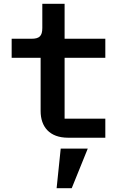

<svg xmlns="http://www.w3.org/2000/svg" viewBox="-20 -718 640 1001"><path d="M334.9 0H529.1V-99.4H316.8V-416.5H529.1V-516H316.8V-698.2H200.6V-572.4C200.6 -529.8 185 -516 144.5 -516H40.8V-416.5H191.8V-138.8C191.8 -57.9 237.6 0 334.9 0ZM275.2 263.1H354L437.5 56.8H296.5Z"/></svg>

Font: Margiela Mono SemiBold
Style: Regular
Weight: 600
Designer: Mike Abbink, Paul van der Laan, Pieter van Rosmalen
Foundry: Bold Monday
Version: Version 2.003 2021